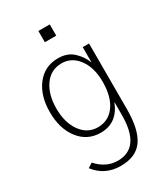

<svg xmlns="http://www.w3.org/2000/svg" viewBox="-228 -821 1010 1156"><g transform="rotate(-30 276.5 -243.0)"><path d="M95.7 -259.8Q95.7 -161.1 140.6 -99.1Q185.5 -37.1 256.8 -37.1Q331.1 -37.1 374.5 -96.7Q418 -156.2 418 -260.7Q418 -359.4 373 -419.9Q328.1 -480.5 258.8 -480.5Q182.6 -480.5 139.2 -418.5Q95.7 -356.4 95.7 -259.8ZM50.8 -259.8Q50.8 -375 106.4 -446.3Q162.1 -517.6 254.9 -517.6Q319.3 -517.6 359.4 -480.5Q399.4 -443.4 418 -394.5V-501H461.9V-44.9Q461.9 96.7 414.6 165Q367.2 233.4 259.8 233.4Q150.4 233.4 85 148.4L117.2 127.9Q178.7 197.3 260.7 197.3Q418 197.3 418 -30.3V-120.1Q372.1 0 255.9 0Q163.1 0 106.9 -72.8Q50.8 -145.5 50.8 -259.8ZM235.4 -640.6V-718.8H314.5V-640.6Z"/></g></svg>

Font: Gothic A1 ExtraLight
Style: Regular
Weight: 275
Designer: HanYang I&C Co.,Ltd.
Foundry: HanYang I&C Co.,Ltd.
Version: Version 2.50